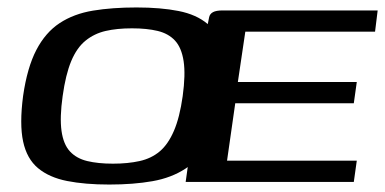

<svg xmlns="http://www.w3.org/2000/svg" viewBox="-20 -488 1033 515"><path d="M273 7Q208 7 160 -2.5Q112 -12 82 -37Q52 -62 42 -108.5Q32 -155 42 -231Q53 -307 77.5 -354Q102 -401 140 -426Q178 -451 229.5 -459.5Q281 -468 346 -468Q411 -468 459 -458.5Q507 -449 536.5 -424Q566 -399 576 -352.5Q586 -306 576 -231Q565 -154 540.5 -107.5Q516 -61 478 -36Q440 -11 389 -2Q338 7 273 7ZM283 -49Q323 -49 354.5 -56Q386 -63 408.5 -82Q431 -101 446.5 -137Q462 -173 470 -230Q478 -288 472.5 -324Q467 -360 449.5 -379Q432 -398 403 -405Q374 -412 334 -412Q294 -412 263.5 -405Q233 -398 209.5 -379Q186 -360 171 -324Q156 -288 148 -230Q140 -173 145 -137Q150 -101 167.5 -82Q185 -63 214 -56Q243 -49 283 -49ZM478 0 536 -417Q539 -433 541 -442Q543 -451 551.5 -455.5Q560 -460 577 -460H993L986 -403H638L618 -268H937L929 -211H611L589 -57H937L929 0Z"/></svg>

Font: Genos Medium
Style: Italic
Weight: 500
Italic angle: -8°
Designer: Robert E. Leuschke
Foundry: Robert E. Leuschke
Version: Version 1.010